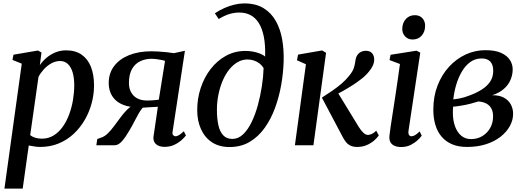

<svg xmlns="http://www.w3.org/2000/svg" viewBox="-20 -851 3076 1125"><path d="M6 254 107.5 -478 53 -500 59 -530.5 202.5 -555 223 -543.5 213.5 -469.5Q229 -492.5 252.2 -512.2Q275.5 -532 304.8 -544Q334 -556 367.5 -556Q422 -556 458.2 -530.8Q494.5 -505.5 512.8 -459.5Q531 -413.5 531 -350Q531 -298.5 517.2 -246.8Q503.5 -195 476.8 -148.8Q450 -102.5 411.8 -66.8Q373.5 -31 324 -10.5Q274.5 10 215 10Q199 10 181.8 7.2Q164.5 4.5 148.5 1.5L113 254ZM157 -59.5Q169.5 -49 186.8 -43.8Q204 -38.5 225 -38.5Q264 -38.5 294.5 -57.5Q325 -76.5 347.8 -108.5Q370.5 -140.5 385.5 -181.2Q400.5 -222 407.8 -266Q415 -310 415 -352Q415 -395.5 405.5 -427.2Q396 -459 377.5 -476.2Q359 -493.5 332 -493.5Q305 -493.5 280.2 -479.5Q255.5 -465.5 236.2 -444.2Q217 -423 205.5 -400.5Z M1057 -82 1069.5 -57.5Q1063.5 -48.5 1046.5 -32.5Q1029.5 -16.5 1003.5 -3.5Q977.5 9.5 944 9.5Q912 9.5 894.5 -6Q877 -21.5 879 -47.5L905 -225.5Q894 -224.5 877.5 -223.8Q861 -223 844.5 -222Q828 -221 816 -220Q804 -206 791.8 -184.8Q779.5 -163.5 766.8 -138.2Q754 -113 738.5 -87Q717.5 -50 696 -25Q674.5 0 652 0H544.5L550 -36.5L572 -44.5Q593 -51 611.8 -69.5Q630.5 -88 648.5 -112.2Q666.5 -136.5 684.8 -161.2Q703 -186 722.5 -206Q742 -226 763.5 -235L782.5 -222Q737.5 -223.5 706 -235.2Q674.5 -247 655 -266.5Q635.5 -286 626.2 -311Q617 -336 617 -364.5Q617 -421.5 648.2 -463.2Q679.5 -505 736 -527.8Q792.5 -550.5 867.5 -550.5Q884 -550.5 906.5 -549.2Q929 -548 953.2 -545.5Q977.5 -543 999 -539.5L1063.5 -553.5L991 -77.5Q989 -64 995.5 -58.2Q1002 -52.5 1008 -52.5Q1018 -52.5 1030 -60Q1042 -67.5 1057 -82ZM910.5 -267 947 -494.5Q940.5 -496.5 926.8 -499.5Q913 -502.5 897 -504.5Q881 -506.5 867 -506.5Q832.5 -506.5 802.2 -492.5Q772 -478.5 753.8 -447.2Q735.5 -416 735.5 -364.5Q735.5 -319 763 -290.5Q790.5 -262 844 -262Q855 -262 868.2 -262.8Q881.5 -263.5 893.5 -264.8Q905.5 -266 910.5 -267Z M1325 10.5Q1264.5 10.5 1222.5 -17Q1180.5 -44.5 1158 -93.5Q1135.5 -142.5 1135.5 -206.5Q1135.5 -273.5 1156 -335.5Q1176.5 -397.5 1214.2 -446.5Q1252 -495.5 1303.8 -524Q1355.5 -552.5 1418 -552.5Q1453 -552.5 1485 -543.2Q1517 -534 1533.5 -519.5Q1535.5 -587.5 1525.8 -636.2Q1516 -685 1496.2 -716.2Q1476.5 -747.5 1447.8 -762.5Q1419 -777.5 1382.5 -777.5Q1353 -777.5 1324 -768.8Q1295 -760 1261.5 -739.5L1239 -773Q1265.5 -791 1295 -804Q1324.5 -817 1354 -824Q1383.5 -831 1411.5 -831Q1479 -831 1524.2 -803.2Q1569.5 -775.5 1596.2 -727.8Q1623 -680 1633.5 -619.2Q1644 -558.5 1642 -491.5Q1640 -424.5 1627.8 -354.2Q1615.5 -284 1591.8 -219Q1568 -154 1531.2 -102.2Q1494.5 -50.5 1443.5 -20Q1392.5 10.5 1325 10.5ZM1341.5 -37Q1376 -37 1404 -63.5Q1432 -90 1453.8 -134.5Q1475.5 -179 1490.5 -233.5Q1505.5 -288 1514.2 -344.8Q1523 -401.5 1524.5 -452Q1514 -469 1499 -480.2Q1484 -491.5 1466.2 -497Q1448.5 -502.5 1430 -502.5Q1399.5 -502.5 1372.5 -487Q1345.5 -471.5 1323.2 -443.8Q1301 -416 1285 -378.8Q1269 -341.5 1260 -297.8Q1251 -254 1251 -207.5Q1251 -156 1259.5 -117.8Q1268 -79.5 1288 -58.2Q1308 -37 1341.5 -37Z M1708 0 1772.5 -474.5 1720 -498 1726.5 -531 1867.5 -555.5 1890.5 -541.5 1816.5 0ZM2073 10Q2050 10 2034 2.5Q2018 -5 2007 -18.8Q1996 -32.5 1987.5 -49.5L1866 -279Q1899 -300 1928 -320Q1957 -340 1982 -361.5Q2007 -383 2027 -408.5Q2047.5 -433 2054 -455Q2060.5 -477 2062.5 -495Q2065 -515.5 2074 -528.5Q2083 -541.5 2096 -547.5Q2109 -553.5 2123 -553.5Q2147.5 -553.5 2159.8 -539.5Q2172 -525.5 2172.5 -505Q2173 -485.5 2165.2 -468Q2157.5 -450.5 2144 -434.5Q2127 -412 2099.8 -390.2Q2072.5 -368.5 2041.5 -349Q2010.5 -329.5 1982 -313.8Q1953.5 -298 1933.5 -288L1950 -323.5L2082 -107.5Q2095 -86.5 2108.8 -73.5Q2122.5 -60.5 2135.5 -60.5Q2145.5 -60.5 2157.8 -65.8Q2170 -71 2184.5 -85L2199.5 -57.5Q2190.5 -44 2172.8 -28.2Q2155 -12.5 2129.8 -1.2Q2104.5 10 2073 10Z M2330.5 10.5Q2308 10.5 2291.5 3.2Q2275 -4 2267.2 -18.8Q2259.5 -33.5 2262 -56Q2263.5 -73.5 2268.5 -106.5Q2273.5 -139.5 2280.2 -182.8Q2287 -226 2294.5 -275.5Q2302 -325 2309.5 -376.5Q2317 -428 2323.5 -476L2262.5 -499L2268.5 -530L2420.5 -554L2442.5 -542.5L2374 -87.5Q2371 -69.5 2376.2 -61Q2381.5 -52.5 2390 -52.5Q2400.5 -52.5 2411.5 -58.8Q2422.5 -65 2439 -81L2451 -56Q2444.5 -46.5 2428.2 -30.8Q2412 -15 2387.2 -2.2Q2362.5 10.5 2330.5 10.5ZM2397 -619.5Q2370.5 -619.5 2353.5 -637.8Q2336.5 -656 2337 -683.5Q2338 -717.5 2358.2 -739.8Q2378.5 -762 2411 -762Q2439 -762 2455 -744.2Q2471 -726.5 2471 -700.5Q2471 -665.5 2451 -642.5Q2431 -619.5 2397 -619.5Z M2716.5 10Q2666.5 10 2629.5 -5.5Q2592.5 -21 2567.8 -50Q2543 -79 2531 -119.2Q2519 -159.5 2519 -208.5Q2519 -286 2543.8 -349.8Q2568.5 -413.5 2611.2 -460Q2654 -506.5 2708.8 -531.8Q2763.5 -557 2824 -557Q2881.5 -557 2916.5 -541Q2951.5 -525 2967.8 -499.5Q2984 -474 2984 -445Q2984 -412.5 2971.2 -382.8Q2958.5 -353 2932 -329.8Q2905.5 -306.5 2864 -293Q2905.5 -293.5 2932.5 -278.8Q2959.5 -264 2973 -239.2Q2986.5 -214.5 2986.5 -184Q2986.5 -147.5 2967.8 -113Q2949 -78.5 2913.8 -50.5Q2878.5 -22.5 2828.5 -6.2Q2778.5 10 2716.5 10ZM2740 -36Q2776.5 -36 2805.5 -53.2Q2834.5 -70.5 2851.8 -100.5Q2869 -130.5 2869 -168Q2869.5 -196 2859.2 -215Q2849 -234 2829.8 -244.2Q2810.5 -254.5 2783 -256.5Q2775 -254.5 2763.8 -251Q2752.5 -247.5 2738.8 -243.8Q2725 -240 2709.5 -237Q2693.5 -234 2674.8 -230.8Q2656 -227.5 2635 -226Q2634 -217.5 2633.8 -208.5Q2633.5 -199.5 2633.5 -190Q2633.5 -147 2645.8 -112Q2658 -77 2681.8 -56.5Q2705.5 -36 2740 -36ZM2636 -268.5Q2655 -270.5 2671.2 -273.8Q2687.5 -277 2703.2 -281.8Q2719 -286.5 2735 -293Q2775 -308 2805.2 -327.8Q2835.5 -347.5 2852.8 -374Q2870 -400.5 2870 -435.5Q2870 -472 2852.8 -490.2Q2835.5 -508.5 2802 -508.5Q2764.5 -508.5 2735.5 -487.5Q2706.5 -466.5 2686 -431.2Q2665.5 -396 2653 -353.8Q2640.5 -311.5 2636 -268.5Z"/></svg>

Font: Merriweather 48pt Medium
Style: Italic
Weight: 500
Italic angle: -7.8°
Version: Version 2.101